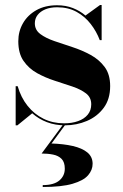

<svg xmlns="http://www.w3.org/2000/svg" viewBox="-20 -490 492 766"><path d="M42.5 10V-146H50.5Q63.5 -101 90 -67.8Q116.5 -34.5 153.8 -16.2Q191 2 235.5 2Q267 2 291.5 -6.8Q316 -15.5 330 -32.5Q344 -49.5 344 -74Q344 -101.5 323 -117.5Q302 -133.5 268.8 -144.8Q235.5 -156 198.2 -168Q161 -180 128 -198.2Q95 -216.5 74 -246.8Q53 -277 53 -325.5Q53 -365 71.8 -397.5Q90.5 -430 125.2 -449.5Q160 -469 207.5 -469Q242.5 -469 271 -457.8Q299.5 -446.5 321 -428L379 -470H385.5V-330H378Q365 -364.5 342 -394.2Q319 -424 285.8 -442.5Q252.5 -461 208 -461Q181 -461 161 -452.8Q141 -444.5 130 -430.2Q119 -416 119 -397Q119 -370.5 140.8 -354.2Q162.5 -338 196.8 -326.2Q231 -314.5 269.2 -302Q307.5 -289.5 341.8 -270.8Q376 -252 397.8 -222.5Q419.5 -193 419.5 -146.5Q419.5 -94.5 393.8 -59.8Q368 -25 326.8 -7.5Q285.5 10 239.5 10Q200.5 10 167.5 -2.5Q134.5 -15 108.5 -38L49.5 10ZM150.5 256V248.5Q195 248.5 216.8 230Q238.5 211.5 238.5 183Q238.5 157 225.8 144Q213 131 192 126.8Q171 122.5 146 122.5L231.5 7H241L185.5 82.5Q233.5 84 270.5 92.5Q307.5 101 328.5 118.2Q349.5 135.5 349.5 163.5Q349.5 188.5 331.2 209.5Q313 230.5 269.5 243.2Q226 256 150.5 256Z"/></svg>

Font: Bodoni Moda 28pt
Style: Bold
Weight: 700
Designer: Owen Earl
Foundry: indestructible type
Version: Version 2.005